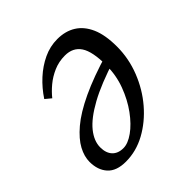

<svg xmlns="http://www.w3.org/2000/svg" viewBox="-143 -593 711 711"><g transform="rotate(-45 212.5 -237.5)"><path d="M119 13Q70 13 46.5 -13Q23 -39 23 -82Q23 -110 39 -140Q55 -170 92 -201.5Q129 -233 192.5 -263Q256 -293 351 -321L354 -285Q258 -255 200 -223Q142 -191 115.5 -158Q89 -125 89 -92Q89 -62 104.5 -45.5Q120 -29 148 -29Q172 -29 201.5 -50Q231 -71 258 -108Q285 -145 302.5 -192Q320 -239 320 -291Q320 -363 299.5 -394Q279 -425 237 -425Q205 -425 177.5 -413Q150 -401 128.5 -383Q107 -365 92 -346L69 -365Q92 -400 122 -427.5Q152 -455 187 -471.5Q222 -488 260 -488Q302 -488 332.5 -469Q363 -450 380 -411.5Q397 -373 397 -312Q397 -250 374 -191.5Q351 -133 311.5 -87Q272 -41 222.5 -14Q173 13 119 13Z"/></g></svg>

Font: Source Serif 4
Style: Italic
Weight: 400
Italic angle: -12°
Designer: Frank Grießhammer
Foundry: Adobe Systems Incorporated
Version: Version 4.004;hotconv 1.0.116;makeotfexe 2.5.65601